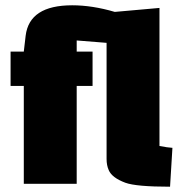

<svg xmlns="http://www.w3.org/2000/svg" viewBox="-20 -695 682 726"><path d="M270 -542V-500H330V-370H270V0H70V-370H20V-500H70L77 -560Q91 -675 253 -675Q329 -675 414 -650L583 -665V-143Q614 -137 632 -136L623 11Q495 11 454 -4Q403 -23 391 -52Q383 -70 383 -94V-533Z"/></svg>

Font: Changa One
Style: Regular
Weight: 400
Designer: Eduardo Rodriguez Tunni
Foundry: Eduardo Rodriguez Tunni
Version: Version 1.003